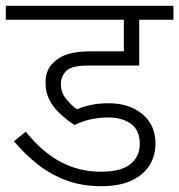

<svg xmlns="http://www.w3.org/2000/svg" viewBox="-20 -642 618 662"><path d="M353 -237Q322 -237 292.5 -230.5Q263 -224 237 -211Q211 -228 188 -249Q165 -270 151 -296.5Q137 -323 137 -356Q137 -380 144 -397Q151 -414 164 -426Q177 -439 194 -447.5Q211 -456 235.5 -460.5Q260 -465 296 -465H407V-574H0V-622H578V-574H460V-416H288Q253 -416 234.5 -411Q216 -406 205 -394Q198 -386 194 -375.5Q190 -365 190 -352Q190 -323 208 -301Q226 -279 245 -265Q268 -275 295 -280.5Q322 -286 355 -286Q426 -286 471 -248.5Q516 -211 516 -147Q516 -105 495.5 -72Q475 -39 433.5 -19.5Q392 0 329 0Q263 0 209 -20Q155 -40 110.5 -75Q66 -110 28 -155L69 -188Q126 -117 189.5 -83.5Q253 -50 328 -50Q397 -50 429.5 -76Q462 -102 462 -146Q462 -193 431.5 -215Q401 -237 353 -237Z"/></svg>

Font: Noto Sans Devanagari Light
Style: Regular
Weight: 300
Version: Version 2.003